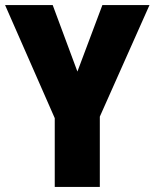

<svg xmlns="http://www.w3.org/2000/svg" viewBox="-20 -734 607 754"><path d="M284 -453 382 -714H567L372 -276V0H195V-270L0 -714H187Z"/></svg>

Font: Noto Sans Gujarati Condensed Black
Style: Regular
Weight: 900
Width: 3
Designer: Jelle Bosma - Monotype Design Team, Universal Thirst
Foundry: Monotype Imaging Inc.
Version: Version 2.106; ttfautohint (v1.8.4.7-5d5b)